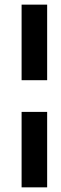

<svg xmlns="http://www.w3.org/2000/svg" viewBox="-20 -682 260 825"><path d="M72.8 -201.2H182.6V123H72.8ZM182.6 -337.4H72.8V-662.1H182.6Z"/></svg>

Font: PT Astra Sans
Style: Bold Italic
Weight: 700
Italic angle: -16°
Designer: A.Korolkova, I. Chaeva
Foundry: ParaType Ltd
Version: Version 1.002W